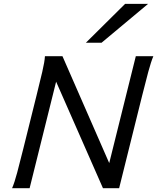

<svg xmlns="http://www.w3.org/2000/svg" viewBox="-20 -996 832 1016"><path d="M239.7 -648.4 310.5 -698.7 595.2 -47.9 524.9 0ZM524.9 0 698.7 -698.7H791.5Q779.3 -669.9 764.6 -615.7Q750 -561.5 732.4 -490.7L610.4 0ZM310.5 -698.7 136.7 0H43.9Q56.6 -28.8 71 -83Q85.4 -137.2 103 -208L173.3 -490.7Q190.9 -561 203.6 -615.5Q216.3 -669.9 217.8 -698.7ZM642.1 -975.6H763.7L517.6 -770H434.6Z"/></svg>

Font: Andika
Style: Italic
Weight: 400
Italic angle: -14°
Designer: Victor Gaultney, Annie Olsen, Julie Remington, Don Collingsworth, Eric Hays, Becca Hirsbrunner
Foundry: SIL International
Version: Version 6.101